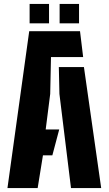

<svg xmlns="http://www.w3.org/2000/svg" viewBox="-20 -959 554 979"><path d="M18 0 129 -800H388L404 -668H240L236 -480L213 -299H282L247 -167H199L172 0ZM342 0 283 -480 280 -617H408L496 0ZM284 -840V-939H383V-840ZM131 -840V-939H230V-840Z"/></svg>

Font: Big Shoulders Stencil Text Thin Black
Style: Regular
Weight: 900
Version: Version 2.001